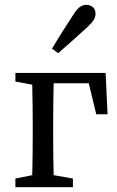

<svg xmlns="http://www.w3.org/2000/svg" viewBox="-20 -778 487 798"><path d="M44 0V-36L114 -50Q115 -88 115.5 -131.5Q116 -175 116 -210V-265Q116 -299 115.5 -343.5Q115 -388 114 -426L44 -439V-475H419L427 -303H380L349 -432H203Q202 -394 201.5 -347Q201 -300 201 -265V-210Q201 -175 201.5 -131Q202 -87 203 -50L283 -36V0ZM196 -576Q238 -646 285 -717Q299 -740 312 -749Q325 -758 339 -758Q353 -758 365 -749Q377 -740 377 -720Q377 -709 370.5 -697Q364 -685 343 -665Q312 -637 282.5 -610.5Q253 -584 222 -557Z"/></svg>

Font: Source Serif Pro
Style: Regular
Weight: 400
Designer: Frank Grießhammer
Foundry: Adobe Systems Incorporated
Version: Version 2.000;PS 1.000;hotconv 16.6.51;makeotf.lib2.5.65220